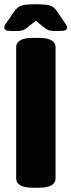

<svg xmlns="http://www.w3.org/2000/svg" viewBox="-27 -880 335 902"><path d="M129 2Q87 2 68 -9.5Q49 -21 49 -41V-659Q49 -679 68 -690.5Q87 -702 129 -702H154Q196 -702 215 -690.5Q234 -679 234 -659V-41Q234 -21 215 -9.5Q196 2 154 2ZM39 -734Q12 -734 2.5 -737.5Q-7 -741 -7 -750Q-7 -759 3 -772L38 -824Q55 -849 76 -854.5Q97 -860 141 -860Q186 -860 206.5 -854.5Q227 -849 243 -824L278 -772Q288 -759 288 -750Q288 -741 278.5 -737.5Q269 -734 243 -734Q221 -734 208 -736.5Q195 -739 180 -751L141 -783L102 -751Q87 -739 74.5 -736.5Q62 -734 39 -734Z"/></svg>

Font: Asap Black
Style: Regular
Weight: 900
Designer: Pablo Cosgaya
Foundry: Omnibus-Type
Version: Version 3.001; ttfautohint (v1.8.4.7-5d5b)